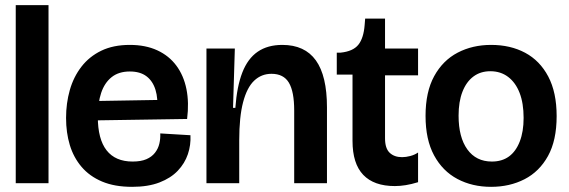

<svg xmlns="http://www.w3.org/2000/svg" viewBox="-20 -710 2204 744"><path d="M41 0V-690H168V0Z M492 14Q424 14 375.5 -6.5Q327 -27 296 -63.5Q265 -100 250.5 -148Q236 -196 236 -253Q236 -310 250.5 -361Q265 -412 295.5 -451.5Q326 -491 372.5 -513.5Q419 -536 483 -536Q544 -536 589.5 -515Q635 -494 663.5 -455.5Q692 -417 702.5 -364.5Q713 -312 705 -249L315 -243V-318L610 -323L589 -280Q593 -328 582.5 -362Q572 -396 547.5 -414.5Q523 -433 483 -433Q440 -433 412.5 -411Q385 -389 372 -350Q359 -311 359 -258Q359 -171 393 -127.5Q427 -84 494 -84Q526 -84 547 -93Q568 -102 580.5 -118Q593 -134 597.5 -153.5Q602 -173 601 -193L718 -186Q720 -148 708 -112.5Q696 -77 669 -48.5Q642 -20 598 -3Q554 14 492 14Z M780 0V-272V-522H890L883 -292H892Q898 -375 919 -429Q940 -483 978.5 -509.5Q1017 -536 1074 -536Q1161 -536 1204 -476Q1247 -416 1247 -294V0H1120V-282Q1120 -355 1099.5 -389.5Q1079 -424 1032 -424Q993 -424 965 -397.5Q937 -371 922 -314Q907 -257 907 -166V0Z M1510 11Q1429 11 1387.5 -32.5Q1346 -76 1346 -164V-421H1285V-506H1300Q1348 -511 1368.5 -536.5Q1389 -562 1393 -613L1395 -638H1472V-522H1600V-418H1472V-174Q1472 -135 1490 -118Q1508 -101 1538 -101Q1553 -101 1570 -105.5Q1587 -110 1600 -119V-4Q1574 4 1552 7.5Q1530 11 1510 11Z M1883 14Q1810 14 1752.5 -16.5Q1695 -47 1662 -108Q1629 -169 1629 -261Q1629 -354 1662.5 -415Q1696 -476 1753.5 -506Q1811 -536 1883 -536Q1958 -536 2015 -505.5Q2072 -475 2104.5 -413.5Q2137 -352 2137 -260Q2137 -166 2103.5 -105.5Q2070 -45 2012.5 -15.5Q1955 14 1883 14ZM1886 -84Q1925 -84 1952 -103.5Q1979 -123 1994 -161.5Q2009 -200 2009 -253Q2009 -310 1993.5 -350Q1978 -390 1949 -412Q1920 -434 1880 -434Q1842 -434 1814.5 -413.5Q1787 -393 1772 -354.5Q1757 -316 1757 -262Q1757 -178 1791 -131Q1825 -84 1886 -84Z"/></svg>

Font: Bricolage Grotesque 96pt ExtraBold 96pt SemiBold
Style: Regular
Weight: 600
Version: Version 1.001;gftools[0.9.33.dev8+g029e19f]